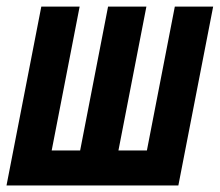

<svg xmlns="http://www.w3.org/2000/svg" viewBox="-35 -567 672 587"><path d="M-15.1 0H510.3L616.7 -546.9H499.5L414.1 -106.9H327.1L412.6 -546.9H295.4L210 -106.9H123L208.5 -546.9H91.3Z"/></svg>

Font: Hack
Style: Bold Oblique
Weight: 700
Italic angle: -12°
Monospace: yes
Designer: Christopher Simpkins
Foundry: Christopher Simpkins
Version: Version 2.010